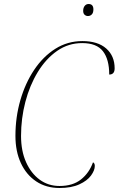

<svg xmlns="http://www.w3.org/2000/svg" viewBox="-20 -928 592 958"><path d="M277 10Q210 10 160.5 -23Q111 -56 84 -114.5Q57 -173 57 -250Q57 -343 81.5 -428Q106 -513 150.5 -579.5Q195 -646 256 -684.5Q317 -723 391 -723Q468 -723 510 -686Q552 -649 552 -587Q552 -556 525 -556Q525 -632 493.5 -672.5Q462 -713 390 -713Q321 -713 265 -674Q209 -635 168.5 -568.5Q128 -502 106.5 -419.5Q85 -337 85 -250Q85 -175 110 -119Q135 -63 178 -31.5Q221 0 277 0Q343 0 384 -32.5Q425 -65 444 -118Q453 -114 453 -100Q453 -78 434 -52Q415 -26 375.5 -8Q336 10 277 10ZM419 -848Q409 -848 402 -854.5Q395 -861 395 -874Q395 -889 402.5 -898.5Q410 -908 422 -908Q446 -908 446 -881Q446 -864 438 -856Q430 -848 419 -848Z"/></svg>

Font: Noto Serif Display SemiCondensed Thin
Style: Italic
Weight: 100
Width: 4
Italic angle: -12°
Designer: Monotype Design Team
Foundry: Monotype Imaging Inc.
Version: Version 2.009